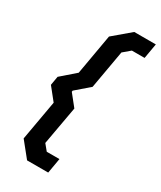

<svg xmlns="http://www.w3.org/2000/svg" viewBox="-231 -893 909 1087"><g transform="rotate(30 224.0 -349.5)"><path d="M66 19 112 -241 48 -321 58 -379 150 -459 196 -722 307 -816H448L431 -718H348L302 -679L258 -429L171 -354L170 -346L230 -271L185 -20L217 19H300L283 117H145Z"/></g></svg>

Font: Chakra Petch SemiBold
Style: Italic
Weight: 600
Italic angle: -10°
Designer: Katatrad Aksorn Co.,Ltd.
Foundry: Cadson Demak Co.,Ltd.
Version: Version 1.000; ttfautohint (v1.6)